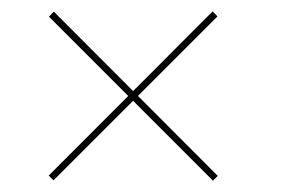

<svg xmlns="http://www.w3.org/2000/svg" viewBox="-20 -555 501 339"><path d="M356 -236 66.5 -525.5 75 -534.5 364.5 -244.5ZM74.5 -236.5 66 -245 355.5 -535 364 -526Z"/></svg>

Font: Bodoni Moda 18pt SemiBold
Style: Regular
Weight: 600
Designer: Owen Earl
Foundry: indestructible type
Version: Version 2.005